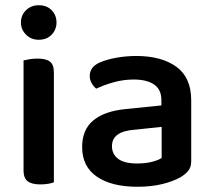

<svg xmlns="http://www.w3.org/2000/svg" viewBox="-20 -699 814 734"><path d="M60 -613Q60 -641 79.5 -660Q99 -679 128 -679Q159 -679 177.5 -660Q196 -641 196 -613Q196 -586 177.5 -566.5Q159 -547 128 -547Q99 -547 79.5 -566.5Q60 -586 60 -613ZM70 -264H186V-2Q179 1 165 3.5Q151 6 134 6Q102 6 86 -6Q70 -18 70 -47ZM186 -205H70V-468Q78 -470 92.5 -472.5Q107 -475 124 -475Q156 -475 171 -463.5Q186 -452 186 -421Z M505 -74Q537 -74 561.5 -80.5Q586 -87 598 -95V-214L494 -203Q452 -200 430 -184.5Q408 -169 408 -140Q408 -110 431.5 -92Q455 -74 505 -74ZM501 -485Q597 -485 654 -444Q711 -403 711 -315V-83Q711 -60 700 -46.5Q689 -33 671 -22Q643 -6 601 4.5Q559 15 505 15Q407 15 350.5 -23.5Q294 -62 294 -137Q294 -203 336.5 -238.5Q379 -274 460 -282L597 -296V-316Q597 -357 569 -376Q541 -395 491 -395Q452 -395 414.5 -384.5Q377 -374 348 -360Q338 -368 330.5 -381Q323 -394 323 -408Q323 -443 361 -460Q389 -472 426 -478.5Q463 -485 501 -485Z"/></svg>

Font: BalooTamma2SemiBold
Style: Regular
Weight: 600
Designer: Divya Kowshik, Shuchita Grover and Ek Type
Foundry: Ek Type
Version: Version 1.700